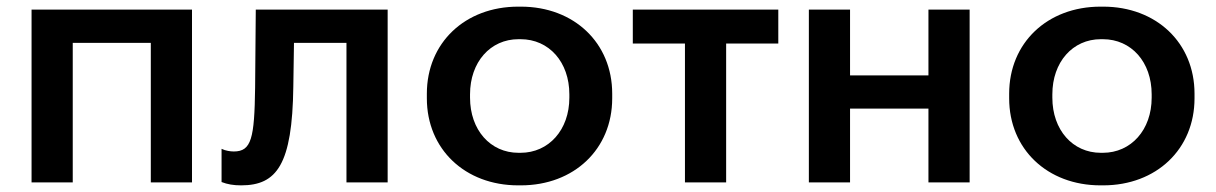

<svg xmlns="http://www.w3.org/2000/svg" viewBox="-20 -549 3660 578"><path d="M75 0H199V-420H434V0H558V-520H75Z M706 9C813 9 860 -53 863 -288L865 -420H1023V0H1147V-520H750L748 -285C746 -133 737 -93 684 -93C674 -93 659 -95 647 -101V-1C665 6 683 9 706 9Z M1540 9H1548C1708 9 1823 -100 1823 -253V-267C1823 -420 1708 -529 1548 -529H1540C1380 -529 1265 -420 1265 -267V-253C1265 -100 1380 9 1540 9ZM1541 -89C1456 -89 1395 -158 1395 -255V-265C1395 -362 1456 -431 1541 -431H1547C1633 -431 1694 -362 1694 -265V-255C1694 -158 1632 -89 1547 -89Z M2042 0H2166V-418H2323V-520H1885V-418H2042Z M2415 0H2539V-222H2775V0H2899V-520H2775V-322H2539V-520H2415Z M3293 9H3301C3461 9 3576 -100 3576 -253V-267C3576 -420 3461 -529 3301 -529H3293C3133 -529 3018 -420 3018 -267V-253C3018 -100 3133 9 3293 9ZM3294 -89C3209 -89 3148 -158 3148 -255V-265C3148 -362 3209 -431 3294 -431H3300C3386 -431 3447 -362 3447 -265V-255C3447 -158 3385 -89 3300 -89Z"/></svg>

Font: Fixel Display SemiBold
Style: Regular
Weight: 600
Designer: AlfaBravo + MacPaw
Foundry: Kyrylo Tkachov, Marchela Mozhyna, Serhii Makarenko, Maria Weinstein, Zakhar Kryvoshyya
Version: Version 1.211